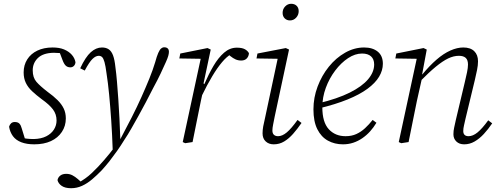

<svg xmlns="http://www.w3.org/2000/svg" viewBox="-20 -751 2633 1015"><path d="M161 12Q121 12 92.5 1Q64 -10 48.5 -31Q33 -52 28 -81Q31 -92 38.5 -99Q46 -106 58 -106Q75 -106 83 -97Q91 -88 95 -72L115 -7L85 -25Q104 -20 121.5 -18Q139 -16 159 -16Q198 -17 224.5 -30.5Q251 -44 265 -66Q279 -88 279 -114Q279 -147 260 -172.5Q241 -198 200 -227Q172 -248 150 -268.5Q128 -289 116.5 -313Q105 -337 105 -368Q105 -407 124 -437Q143 -467 177.5 -483.5Q212 -500 258 -500Q294 -500 319 -489.5Q344 -479 359.5 -461.5Q375 -444 379 -422Q378 -410 370.5 -402.5Q363 -395 352 -395Q337 -395 327.5 -404Q318 -413 310 -435L291 -485L324 -466Q310 -469 295 -470.5Q280 -472 264 -472Q208 -471 180.5 -444.5Q153 -418 153 -379Q153 -341 172.5 -318.5Q192 -296 231 -266Q263 -243 284.5 -221.5Q306 -200 317 -177Q328 -154 328 -125Q328 -85 307 -53.5Q286 -22 249 -5Q212 12 161 12Z M356 244Q324 244 306 231.5Q288 219 284 201Q287 186 299 177Q311 168 330 168Q348 168 362.5 175.5Q377 183 392 196L412 214L395 215H404H395Q414 204 431 192Q448 180 465 164Q482 148 500 129Q529 98 559.5 60.5Q590 23 616 -15Q648 -75 676.5 -131Q705 -187 728 -238.5Q751 -290 769.5 -335.5Q788 -381 800 -421Q809 -454 816.5 -471Q824 -488 831.5 -494.5Q839 -501 848 -501Q860 -501 866.5 -495Q873 -489 873 -477Q873 -468 869.5 -455.5Q866 -443 857 -423Q844 -394 829 -362Q814 -330 790 -286Q770 -247 750.5 -209.5Q731 -172 711.5 -137.5Q692 -103 674 -71Q656 -39 637 -11Q618 20 598.5 47.5Q579 75 559.5 100Q540 125 518 149Q493 175 467 197Q441 219 413.5 231.5Q386 244 356 244ZM576 46Q573 -41 568 -114.5Q563 -188 557 -250.5Q551 -313 543 -364Q538 -403 532.5 -422.5Q527 -442 520 -449Q513 -456 502 -456Q486 -456 469 -439.5Q452 -423 428 -378L404 -390Q432 -450 460 -475Q488 -500 519 -500Q540 -500 554.5 -490.5Q569 -481 577.5 -458.5Q586 -436 590 -397Q595 -361 598.5 -318Q602 -275 605.5 -226Q609 -177 611.5 -124.5Q614 -72 616 -16H632Z M1046 -243 1043 -306H1060Q1083 -359 1108.5 -402.5Q1134 -446 1164.5 -472.5Q1195 -499 1232 -499Q1259 -499 1274 -491Q1289 -483 1296 -470Q1295 -453 1284.5 -442Q1274 -431 1255 -431Q1239 -431 1225.5 -437Q1212 -443 1197 -455L1182 -469L1224 -467L1202 -465Q1179 -452 1154 -422.5Q1129 -393 1102 -348Q1075 -303 1046 -243ZM946 0 1045 -459 1054 -440 928 -442 933 -468 1077 -497 1094 -489 1056 -310 1061 -305 1042 -218Q1031 -164 1020 -109.5Q1009 -55 998 0L959 6Z M1368 -46Q1368 -64 1371.5 -83Q1375 -102 1381 -127L1452 -460L1463 -440L1336 -442L1341 -468L1491 -497L1508 -489L1432 -134Q1428 -113 1424 -93.5Q1420 -74 1420 -61Q1420 -46 1428 -38.5Q1436 -31 1450 -31Q1472 -31 1496 -51Q1520 -71 1553 -117L1574 -101Q1552 -69 1529.5 -43.5Q1507 -18 1482 -3Q1457 12 1427 12Q1401 12 1384.5 -3.5Q1368 -19 1368 -46ZM1513 -643Q1496 -643 1485 -654Q1474 -665 1474 -683Q1474 -703 1487.5 -717Q1501 -731 1519 -731Q1537 -731 1548 -720.5Q1559 -710 1559 -692Q1559 -672 1545.5 -657.5Q1532 -643 1513 -643Z M1793 12Q1749 12 1713.5 -7.5Q1678 -27 1657.5 -68Q1637 -109 1637 -173Q1637 -235 1659 -293.5Q1681 -352 1718.5 -398.5Q1756 -445 1804.5 -472.5Q1853 -500 1905 -500Q1950 -500 1977 -478Q2004 -456 2004 -414Q2004 -379 1984 -345.5Q1964 -312 1922.5 -281.5Q1881 -251 1817 -225Q1753 -199 1666 -178L1664 -205Q1764 -229 1829 -261.5Q1894 -294 1926 -332Q1958 -370 1958 -410Q1958 -438 1941.5 -453Q1925 -468 1894 -468Q1857 -468 1820 -443.5Q1783 -419 1752 -378Q1721 -337 1702.5 -287Q1684 -237 1684 -184Q1684 -105 1718 -68Q1752 -31 1807 -31Q1839 -31 1864 -42.5Q1889 -54 1910 -73.5Q1931 -93 1950 -117L1970 -102Q1955 -77 1936.5 -56.5Q1918 -36 1895.5 -20.5Q1873 -5 1847.5 3.5Q1822 12 1793 12Z M2101 6 2088 0 2187 -459 2196 -440 2070 -442 2075 -468 2219 -497 2236 -489 2211 -355 2214 -352 2184 -218Q2173 -164 2162 -109.5Q2151 -55 2140 0ZM2434 12Q2408 12 2392.5 -3Q2377 -18 2377 -41Q2377 -60 2381 -77Q2385 -94 2390 -118L2437 -316Q2444 -345 2449 -369Q2454 -393 2454 -410Q2454 -434 2442 -445Q2430 -456 2406 -456Q2378 -456 2349 -442Q2320 -428 2283.5 -398Q2247 -368 2199 -319V-358H2213Q2251 -404 2288 -436Q2325 -468 2361 -484Q2397 -500 2429 -500Q2467 -500 2487 -480.5Q2507 -461 2507 -427Q2507 -406 2502 -381.5Q2497 -357 2490 -327L2441 -124Q2437 -105 2433 -88.5Q2429 -72 2429 -58Q2429 -45 2436 -38Q2443 -31 2457 -31Q2480 -31 2504.5 -51Q2529 -71 2561 -115L2582 -99Q2561 -68 2538 -43Q2515 -18 2489 -3Q2463 12 2434 12Z"/></svg>

Font: Source Serif 4 Light
Style: Italic
Weight: 300
Italic angle: -12°
Designer: Frank Grießhammer
Foundry: Adobe Systems Incorporated
Version: Version 4.004;hotconv 1.0.116;makeotfexe 2.5.65601